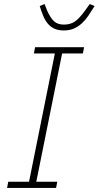

<svg xmlns="http://www.w3.org/2000/svg" viewBox="-20 -932 489 952"><path d="M15 0 21 -31H124L252 -667H148L154 -698H397L391 -667H288L160 -31H264L258 0ZM296 -781Q269 -781 249.5 -790Q230 -799 216.5 -815.5Q203 -832 194 -854Q185 -876 177 -902L201 -912L214 -879Q230 -843 248 -826.5Q266 -810 297 -810Q329 -810 351.5 -825.5Q374 -841 402 -880L425 -912L449 -902Q433 -876 418 -854Q403 -832 385.5 -816Q368 -800 346.5 -790.5Q325 -781 296 -781Z"/></svg>

Font: IBM Plex Sans ExtLt
Style: Italic
Weight: 200
Italic angle: -11°
Designer: Mike Abbink, Paul van der Laan, Pieter van Rosmalen
Foundry: Bold Monday
Version: Version 3.005